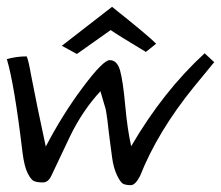

<svg xmlns="http://www.w3.org/2000/svg" viewBox="-26 -545 647 562"><path d="M573 -389 601 -363 541 -290Q435 -159 384 -30Q370 -3 357 -3Q344 -3 335.5 -6.5Q327 -10 316.5 -32Q306 -54 302 -85Q298 -116 295 -138Q292 -160 291 -170.5Q290 -181 288.5 -192.5Q287 -204 286 -210Q285 -216 284 -222Q283 -228 281 -233.5Q279 -239 278 -243.5Q277 -248 273.5 -259Q270 -270 268 -278Q216 -222 179 -146Q165 -117 124 -30Q115 -11 99.5 -11Q84 -11 74.5 -14.5Q65 -18 55 -38Q45 -58 40 -98Q16 -299 -6 -372Q23 -380 52 -380Q57 -371 65 -325Q82 -236 108 -116Q157 -210 216.5 -289.5Q276 -369 295 -369Q317 -369 325.5 -338.5Q334 -308 340.5 -236.5Q347 -165 358 -117Q452 -278 573 -389ZM155 -411 302 -525Q410 -439 431 -417L401 -393Q316 -444 298 -457L199 -387Z"/></svg>

Font: Marck Script
Style: Regular
Weight: 400
Designer: Denis Masharov, Marck Fogel
Foundry: Denis Masharov
Version: Version 1.002